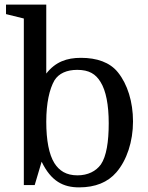

<svg xmlns="http://www.w3.org/2000/svg" viewBox="-20 -800 641 830"><path d="M555 -275C555 -360 531 -436 490 -487C455 -531 398 -550 330 -550C269 -550 220 -533 180 -482V-780H6V-739L83 -720V0H130L160 -101C201 -16 254 10 322 10C392 10 446 -12 483 -55C528 -107 555 -188 555 -275ZM180 -274C180 -355 194 -415 215 -452C234 -483 269 -498 314 -498C365 -498 394 -480 415 -445C438 -408 450 -347 450 -267C450 -187 440 -124 416 -89C395 -60 360 -42 315 -42C266 -42 236 -62 215 -95C192 -132 180 -193 180 -274Z"/></svg>

Font: Domine
Style: Regular
Weight: 400
Designer: Pablo Impallari, Rodrigo Fuenzalida, Brenda Gallo
Foundry: Pablo Impallari, Rodrigo Fuenzalida, Brenda Gallo
Version: Version 2.000